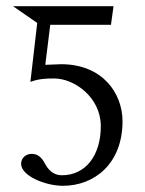

<svg xmlns="http://www.w3.org/2000/svg" viewBox="-20 -587 469 619"><path d="M305 -180C305 -86 256 -22 180 -22C148 -22 133 -44 123 -63C114 -79 102 -91 82 -91C64 -91 48 -78 48 -59C48 -20 126 12 183 12C285 12 375 -60 375 -196C375 -286 311 -380 177 -380L126 -378L142 -507H338V-509L346 -567H22L100 -513L78 -323C105 -333 127 -334 155 -334C219 -334 305 -274 305 -180Z"/></svg>

Font: Libertinus Serif
Style: Regular
Weight: 400
Designer: Philipp H. Poll, Khaled Hosny
Foundry: Caleb Maclennan
Version: Version 7.050;RELEASE